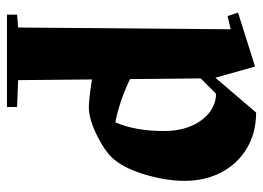

<svg xmlns="http://www.w3.org/2000/svg" viewBox="-122 -383 755 551"><g transform="rotate(90 255.5 -107.5)"><path d="M499 -260Q499 -209 482.5 -151.5Q466 -94 442 -63Q423 -36 373 -10.5Q323 15 289 15Q264 15 208 6L210 218L287 221V250H22V221L59 218L64 -392L26 -383L16 -413L171 -462L203 -348L303 -465Q361 -465 405.5 -438.5Q450 -412 474.5 -365.5Q499 -319 499 -260ZM356 -200Q356 -246 341 -280Q326 -314 301.5 -332Q277 -350 249 -350L205 -306L207 -103Q273 -72 331 -61Q356 -118 356 -200Z"/></g></svg>

Font: Rakkas
Style: Regular
Weight: 400
Designer: Zeynep Akay
Foundry: Zeynep Akay
Version: Version 2.000